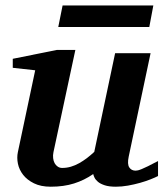

<svg xmlns="http://www.w3.org/2000/svg" viewBox="-20 -687 614 719"><path d="M571.8 -27.8Q561.5 -22.5 543.7 -15.4Q525.9 -8.3 504.2 -2.2Q482.4 3.9 459 8.1Q435.5 12.2 414.1 12.2Q388.2 12.2 372.1 6.8Q356 1.5 346.9 -6.1Q337.9 -13.7 334 -21.7Q330.1 -29.8 329.1 -35.2Q295.9 -12.2 257.3 0Q218.8 12.2 169.9 12.2Q132.8 12.2 107.2 -0.5Q81.5 -13.2 66.7 -32.2Q51.8 -51.3 47.1 -74Q42.5 -96.7 46.9 -117.2L111.8 -423.8L27.8 -433.1V-466.8L192.9 -500H262.2L180.2 -117.2Q177.7 -105.5 179 -94.7Q180.2 -84 184.6 -75.9Q189 -67.9 196.3 -63Q203.6 -58.1 212.9 -58.1Q229.5 -58.1 245.4 -62.7Q261.2 -67.4 276.1 -75.7Q291 -84 305.2 -94.7Q319.3 -105.5 333 -118.2L411.1 -487.8H543.9L461.9 -100.1Q456.1 -72.3 464.1 -60.1Q472.2 -47.9 487.8 -47.9Q491.7 -47.9 496.8 -49.1Q502 -50.3 511 -54Q520 -57.6 534.4 -64.7Q548.8 -71.8 571.8 -84ZM539.1 -585.9H198.2L214.4 -666.5H554.2Z"/></svg>

Font: Charis SIL Afr
Style: Bold Italic
Weight: 700
Italic angle: -11°
Foundry: SIL International
Version: Version 5.000